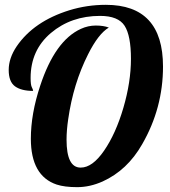

<svg xmlns="http://www.w3.org/2000/svg" viewBox="-20 -770 705 796"><path d="M418.9 -750Q655.8 -750 655.8 -494.1Q655.8 -321.8 569.3 -171.9Q507.8 -64 405.3 -17.6Q352.5 5.9 300 5.9Q247.6 5.9 214.8 -4.9Q107.9 -41 107.9 -194.8Q107.9 -297.9 146.5 -414.1Q208 -601.6 315.4 -650.4Q345.2 -664.1 377.2 -664.1Q409.2 -664.1 431.2 -655.8Q387.7 -629.9 345.2 -544.9Q283.7 -423.3 262.7 -275.4Q255.9 -229.5 255.9 -190.9Q255.9 -75.2 314 -75.2Q314.5 -75.2 314.9 -75.2Q363.3 -75.2 411.6 -145.5Q460 -215.8 491.5 -323Q522.9 -430.2 522.9 -526.1Q522.9 -622.1 496.6 -663.1Q470.2 -704.1 395 -704.1Q274.9 -704.1 190.9 -633.1Q106.9 -562 106.9 -446.8Q106.9 -417.5 112.1 -408Q117.2 -398.4 117.2 -393.1Q68.4 -393.1 42.2 -412.1Q16.1 -431.2 16.1 -480Q16.1 -528.8 49.3 -578.1Q120.1 -681.6 267.6 -727.5Q340.8 -750 418.9 -750Z"/></svg>

Font: UVF Lobster12
Style: Regular
Weight: 400
Designer: Pablo Impallari
Foundry: Pablo Impallari. www.impallari.com
Version: Version 1.004